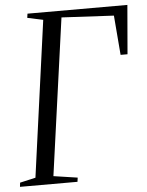

<svg xmlns="http://www.w3.org/2000/svg" viewBox="-56 -786 637 830"><g transform="rotate(-5 262.5 -371.5)"><path d="M-3 0 -1 -18 67 -33.5 160 -710.5 92 -725 94.5 -743H528L510 -530.5H480L466 -702L239.5 -714L145 -33.5L249 -18L246.5 0Z"/></g></svg>

Font: Merriweather 144pt Light
Style: Italic
Weight: 300
Italic angle: -7.8°
Version: Version 2.101